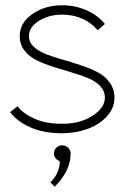

<svg xmlns="http://www.w3.org/2000/svg" viewBox="-20 -493 468 723"><path d="M183.1 85Q183.1 72.3 192.1 63.2Q201.2 54.2 213.9 54.2Q227.1 54.2 236.6 63.2Q246.1 72.3 246.1 85Q246.1 149.9 186 210L169.9 193.8Q205.1 158.7 205.1 113.8Q195.8 110.8 189.5 102.8Q183.1 94.7 183.1 85ZM213.9 -26.9Q282.7 -26.9 328.9 -57.4Q375 -87.9 375 -125Q375 -149.9 357.4 -168.7Q339.8 -187.5 311.5 -199Q283.2 -210.4 249 -220.5Q214.8 -230.5 180.4 -241.5Q146 -252.4 117.7 -266.4Q89.4 -280.3 71.8 -303.2Q54.2 -326.2 54.2 -356.9Q54.2 -406.7 101.6 -439.9Q148.9 -473.1 213.9 -473.1Q263.2 -473.1 305.4 -454.6Q347.7 -436 375 -402.8L348.1 -378.9Q325.7 -406.2 290.8 -422.1Q255.9 -438 213.9 -438Q164.1 -438 126.5 -414.3Q88.9 -390.6 88.9 -356.9Q88.9 -334 106.7 -317.1Q124.5 -300.3 152.8 -289.3Q181.2 -278.3 215.6 -268.6Q250 -258.8 284.4 -247.3Q318.8 -235.8 347.2 -221.2Q375.5 -206.5 393.3 -181.9Q411.1 -157.2 411.1 -125Q411.1 -86.4 382.8 -55.2Q354.5 -23.9 309.6 -7.6Q264.6 8.8 213.9 8.8Q143.6 8.8 93.3 -13.9Q43 -36.6 18.1 -70.8L45.9 -92.8Q66.4 -65.9 109.1 -46.4Q151.9 -26.9 213.9 -26.9Z"/></svg>

Font: RawengulkSans
Style: Regular
Weight: 500
Designer: gluk (gluksza@wp.pl)
Foundry: gluk (gluksza@wp.pl)
Version: Version 0.94